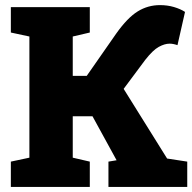

<svg xmlns="http://www.w3.org/2000/svg" viewBox="-20 -739 760 759"><path d="M22.9 0V-100.1L96.2 -115.7V-594.7L22.9 -610.4V-710.9H335V-610.4L267.6 -594.7V-439H322.8L439.5 -606.4Q483.9 -668.9 524.2 -693.8Q564.5 -718.8 612.3 -718.8Q642.1 -718.8 667.7 -711.2Q693.4 -703.6 711.4 -691.9L681.6 -560.5Q672.9 -563.5 665.5 -564.9Q658.2 -566.4 650.4 -566.4Q630.9 -566.4 607.7 -553.7Q584.5 -541 554.2 -502.4L468.8 -387.7L640.6 -112.3L720.2 -100.1V0H408.7V-100.1L440.9 -105.5L440.4 -106.4L345.7 -279.3H267.6V-115.7L335 -100.1V0Z"/></svg>

Font: Roboto Slab LO Black
Style: Regular
Weight: 900
Designer: Google
Version: Version 2.000